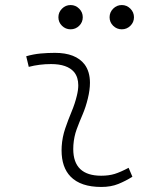

<svg xmlns="http://www.w3.org/2000/svg" viewBox="-20 -739 626 769"><path d="M495.1 -66.9 510.3 -31.2Q483.4 -14.2 453.9 -2.2Q424.3 9.8 385.7 9.8Q303.2 9.8 262.7 -31.7Q226.6 -68.8 226.6 -136.7Q226.6 -144.5 227.1 -153.3Q229.5 -189.9 241.2 -224.4Q252.9 -258.8 266.6 -291.5Q280.3 -324.2 287.6 -355Q293.5 -378.4 293.5 -397.5Q293.5 -429.7 276.9 -450.2Q249.5 -482.4 184.6 -482.4Q138.2 -482.4 95.2 -471.2L85 -513.7Q113.8 -522 142.6 -524.7Q171.4 -527.3 200.2 -527.3Q283.2 -527.3 318.8 -481Q340.3 -452.1 340.3 -407.2Q340.3 -379.4 332 -345.2Q323.7 -310.5 311 -280.8Q297.9 -250.5 287.1 -221.2Q276.4 -191.9 273.9 -157.7Q273.4 -149.9 273.4 -142.1Q273.4 -35.2 385.3 -35.2Q416 -35.2 439.5 -42.5Q462.9 -49.8 495.1 -66.9ZM262.7 -621.6Q242.7 -621.6 228.3 -635.7Q213.9 -649.9 213.9 -669.9Q213.9 -689.9 228.3 -704.3Q242.7 -718.8 262.7 -718.8Q282.7 -718.8 297.1 -704.3Q311.5 -689.9 311.5 -669.9Q311.5 -649.9 297.1 -635.7Q282.7 -621.6 262.7 -621.6ZM467.8 -621.6Q447.8 -621.6 433.3 -635.7Q418.9 -649.9 418.9 -669.9Q418.9 -689.9 433.3 -704.3Q447.8 -718.8 467.8 -718.8Q487.8 -718.8 502.2 -704.3Q516.6 -689.9 516.6 -669.9Q516.6 -649.9 502.2 -635.7Q487.8 -621.6 467.8 -621.6Z"/></svg>

Font: CaskaydiaCove NFP ExtraLight
Style: Italic
Weight: 200
Italic angle: -10°
Designer: Aaron Bell
Foundry: Saja Typeworks
Version: Version 2111.001; VTT 6.35;Nerd Fonts 3.1.1